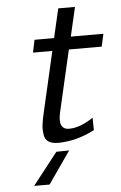

<svg xmlns="http://www.w3.org/2000/svg" viewBox="-56 -645 553 880"><g transform="rotate(-5 221.0 -205.5)"><path d="M113 -414 125 -472H215L246 -606H323L292 -472H442L429 -414H278L214 -136Q193 -52 248 -52Q298 -52 359 -93Q359 -84 359.5 -65Q360 -46 360 -36Q280 6 197 8Q178 8 170 6Q131 -1 128 -41Q125 -63 128 -82Q131 -107 137 -131L202 -414ZM65 195 180 48 239 47 136 195Z"/></g></svg>

Font: Coval
Style: Light Italic
Weight: 300
Foundry: Context Ltd
Version: Version 001.000